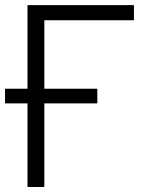

<svg xmlns="http://www.w3.org/2000/svg" viewBox="-25 -748 594 768"><path d="M510.7 -727.5V-667H152.3V0H85V-727.5ZM-4.9 -334.5V-393.1H364.3V-334.5Z"/></svg>

Font: Inter 24pt Light
Style: Regular
Weight: 300
Designer: Rasmus Andersson
Foundry: rsms
Version: Version 4.001;git-66647c0bb